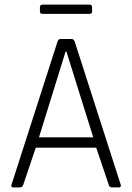

<svg xmlns="http://www.w3.org/2000/svg" viewBox="-20 -812 572 832"><path d="M368 -752H165Q153 -752 153 -762V-781Q153 -792 165 -792H368Q379 -792 379 -781V-762Q379 -752 368 -752ZM68 0H37Q26 0 30 -12L229 -631Q232 -643 243 -643H290Q300 -643 304 -631L503 -12Q506 0 496 0H464Q454 0 451 -12L397 -172H135L81 -12Q77 0 68 0ZM264 -588 149 -217H384L268 -588Z"/></svg>

Font: Rajdhani
Style: Regular
Weight: 400
Designer: Satya Rajpurohit, Jyotish Sonowal
Foundry: Indian Type Foundry
Version: Version 1.201;PS 1.0;hotconv 1.0.78;makeotf.lib2.5.61930; tt